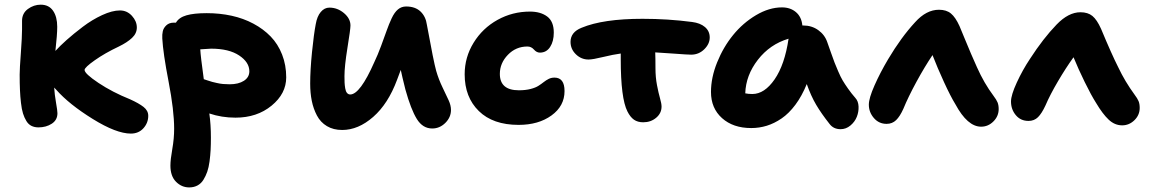

<svg xmlns="http://www.w3.org/2000/svg" viewBox="-20 -548 4962 829"><path d="M146 2Q128.9 2 115.7 -4.6Q102.5 -11.2 93.8 -25.6Q85 -40 79.3 -58.1Q73.7 -76.2 70.6 -103.5Q67.4 -130.9 66.2 -159.2Q64.9 -187.5 64.9 -226.1Q64.9 -250.5 70.1 -320.1Q75.2 -389.6 75.2 -420.9V-458Q75.2 -490.7 100.6 -509.3Q126 -527.8 155.8 -527.8Q190.9 -527.8 209 -501.7Q227.1 -475.6 227.1 -432.1Q227.1 -398.4 219.2 -328.1Q238.3 -349.1 267.8 -375.5Q297.4 -401.9 337.2 -432.1Q377 -462.4 420.7 -482.7Q464.4 -502.9 498 -502.9Q528.3 -502.9 549.6 -479.7Q570.8 -456.5 570.8 -429.2Q570.8 -403.8 550 -384.3Q529.3 -364.7 493.2 -347.2Q433.1 -318.8 389.2 -287.8Q345.2 -256.8 345.2 -246.1Q345.2 -230 405.3 -189.9Q465.3 -149.9 542 -119.1Q579.6 -102.1 599.9 -86.2Q620.1 -70.3 620.1 -47.9Q620.1 -17.6 599.4 5.6Q578.6 28.8 544.9 28.8Q482.4 28.8 380.4 -34.4Q278.3 -97.7 223.1 -160.2Q215.3 -168 213.9 -169.9Q215.8 -139.6 221.9 -104.7Q228 -69.8 228 -59.1Q228 -29.8 203.6 -13.9Q179.2 2 146 2Z M796.9 261.2Q764.2 261.2 740 236.8Q715.8 212.4 715.8 167Q715.8 141.1 723.9 95.7Q731.9 50.3 731.9 7.8Q731.9 -71.3 708 -195.1Q684.1 -318.8 680.7 -381.8Q679.7 -398.9 682.9 -413.1Q686 -427.2 698.2 -438.7Q710.4 -450.2 730.5 -450.2H739.7Q752.9 -472.7 785.2 -481.9Q817.4 -491.2 872.6 -491.2Q929.2 -491.2 980.2 -480Q1031.2 -468.8 1074.2 -445.8Q1117.2 -422.9 1148.7 -390.4Q1180.2 -357.9 1198 -312.5Q1215.8 -267.1 1215.8 -213.9Q1215.8 -143.6 1152.6 -91.8Q1089.4 -40 996.6 -40Q937 -40 883.8 -58.1Q890.6 -10.3 890.6 45.9Q890.6 75.7 889.4 99.1Q888.2 122.6 884.8 148.7Q881.3 174.8 874.8 193.6Q868.2 212.4 858.2 228.5Q848.1 244.6 832.5 252.9Q816.9 261.2 796.9 261.2ZM891.6 -337.9Q881.3 -337.9 844.7 -335Q846.2 -305.2 859.9 -206.1Q861.8 -205.6 876.2 -200.7Q890.6 -195.8 896.7 -194.3Q902.8 -192.9 916.3 -189.7Q929.7 -186.5 943.1 -185.3Q956.5 -184.1 971.7 -184.1Q1009.8 -184.1 1033.2 -199.2Q1056.6 -214.4 1056.6 -240.2Q1056.6 -279.3 1012.5 -308.6Q968.3 -337.9 891.6 -337.9Z M1457.5 13.2Q1419.4 13.2 1391.6 -3.4Q1363.8 -20 1348.4 -49.3Q1333 -78.6 1326.2 -112.5Q1319.3 -146.5 1319.3 -187Q1319.3 -244.6 1327.1 -322.8Q1335 -400.9 1343.3 -443.8Q1349.1 -477.5 1365 -496.3Q1380.9 -515.1 1402.3 -515.1Q1437 -515.1 1465.1 -491.5Q1493.2 -467.8 1493.2 -438Q1493.2 -421.4 1480.2 -341.6Q1467.3 -261.7 1467.3 -219.2Q1467.3 -202.1 1467.8 -191.2Q1468.3 -180.2 1470.5 -166.7Q1472.7 -153.3 1478.3 -146.7Q1483.9 -140.1 1492.2 -140.1Q1534.7 -140.1 1596.2 -279.8Q1610.8 -310.1 1625.5 -349.9Q1640.1 -389.6 1649.7 -416.5Q1659.2 -443.4 1671.1 -469Q1683.1 -494.6 1698.2 -507.3Q1713.4 -520 1733.4 -520Q1772.9 -520 1795.7 -498.3Q1818.4 -476.6 1823.2 -440.9Q1852.5 -280.3 1863.3 -242.2Q1874 -205.1 1890.6 -170.9Q1907.2 -136.7 1917.2 -114.7Q1927.2 -92.8 1927.2 -73.2Q1927.2 -41.5 1902.8 -17.3Q1878.4 6.8 1846.2 6.8Q1805.2 6.8 1779.8 -34.2Q1754.4 -75.2 1730.5 -161.1Q1715.3 -221.7 1710.4 -246.1Q1706.1 -233.9 1694.3 -203.1Q1655.8 -99.6 1591.3 -43.2Q1526.9 13.2 1457.5 13.2Z M2219.2 -8.8Q2108.4 -8.8 2047.4 -68.6Q1986.3 -128.4 1986.3 -227.1Q1986.3 -300.8 2024.9 -363.5Q2063.5 -426.3 2128.2 -462.2Q2192.9 -498 2268.1 -498Q2314 -498 2342.5 -476.8Q2371.1 -455.6 2371.1 -407.2Q2371.1 -369.6 2355.2 -345.2Q2339.4 -320.8 2311 -320.8Q2296.9 -320.8 2285.4 -334Q2273.9 -347.2 2257.3 -347.2Q2207.5 -347.2 2172.9 -311.3Q2138.2 -275.4 2138.2 -229Q2138.2 -158.2 2220.2 -158.2Q2249 -158.2 2270.8 -163.8Q2292.5 -169.4 2304.9 -177.5Q2317.4 -185.5 2327.6 -193.6Q2337.9 -201.7 2349.1 -207.3Q2360.4 -212.9 2374 -212.9Q2417.5 -212.9 2417.5 -154.8Q2417.5 -90.3 2361.3 -49.6Q2305.2 -8.8 2219.2 -8.8Z M2521 -291Q2489.7 -291 2466.6 -313.5Q2443.4 -335.9 2443.4 -367.2Q2443.4 -409.2 2491.2 -428.2Q2584 -466.8 2754.4 -466.8Q2864.3 -466.8 2968.3 -453.1Q3003.4 -448.7 3023.9 -431.2Q3044.4 -413.6 3044.4 -386.2Q3044.4 -358.4 3020.8 -335.2Q2997.1 -312 2964.4 -312Q2948.7 -312 2893.8 -316.2Q2838.9 -320.3 2809.1 -321.8Q2810.1 -297.9 2810.1 -253.9Q2810.1 -214.4 2816.7 -180.4Q2823.2 -146.5 2829.8 -123.5Q2836.4 -100.6 2836.4 -87.9Q2836.4 -59.1 2813.2 -39.6Q2790 -20 2757.3 -20Q2733.4 -20 2717.3 -31.2Q2701.2 -42.5 2689 -66.9Q2660.2 -123.5 2660.2 -292V-316.9Q2627.4 -312.5 2583.5 -301.8Q2539.6 -291 2521 -291Z M3223.6 4.9Q3145.5 4.9 3097.7 -37.8Q3049.8 -80.6 3049.8 -150.9Q3049.8 -212.9 3076.4 -278.8Q3103 -344.7 3145.3 -396.7Q3187.5 -448.7 3244.1 -482.4Q3300.8 -516.1 3356.4 -516.1Q3392.6 -516.1 3416.7 -495.6Q3440.9 -475.1 3444.3 -438H3447.8Q3484.9 -438 3512.9 -418Q3541 -397.9 3551.8 -366.2Q3556.6 -353 3567.6 -321.5Q3578.6 -290 3583.5 -277.6Q3588.4 -265.1 3598.9 -240.5Q3609.4 -215.8 3618.4 -200.7Q3627.4 -185.5 3641.8 -165Q3656.2 -144.5 3673.3 -125Q3686 -111.3 3687 -88.1Q3688 -64.9 3679.4 -43.5Q3670.9 -22 3651.9 -6.1Q3632.8 9.8 3609.4 9.8Q3578.6 9.8 3561.5 -13.2Q3526.4 -57.6 3503.9 -95.7Q3481.4 -133.8 3463.4 -185.1Q3442.4 -133.3 3414.3 -95.7Q3386.2 -58.1 3354.7 -36.6Q3323.2 -15.1 3290.8 -5.1Q3258.3 4.9 3223.6 4.9ZM3228.5 -142.1Q3280.8 -142.1 3324.5 -205.3Q3368.2 -268.6 3384.8 -380.9Q3304.2 -356.9 3252.2 -289.8Q3200.2 -222.7 3197.8 -145Q3210.9 -142.1 3228.5 -142.1Z M3808.1 -13.2Q3774.9 -13.2 3753.2 -38.3Q3731.4 -63.5 3731.4 -96.2Q3731.4 -124 3755.9 -179.2Q3780.3 -234.4 3814.5 -292Q3871.1 -387.2 3931.2 -452.1Q3979.5 -505.9 4034.2 -505.9Q4066.4 -505.9 4085.9 -489.7Q4105.5 -473.6 4123 -435.1Q4127.4 -424.8 4143.3 -386Q4159.2 -347.2 4172.4 -316.4Q4185.5 -285.6 4198.2 -257.8Q4229 -188.5 4270 -133.8Q4282.2 -117.7 4287.1 -106Q4292 -94.2 4292 -77.1Q4292 -46.4 4269.3 -23.7Q4246.6 -1 4216.3 -1Q4157.2 -1 4105 -98.1Q4084.5 -131.3 4055.9 -193.6Q4027.3 -255.9 4006.3 -310.1Q3972.7 -260.3 3937 -194.8Q3901.4 -129.4 3880.4 -78.1Q3865.7 -45.4 3849.1 -29.3Q3832.5 -13.2 3808.1 -13.2Z M4420.9 -25.9Q4386.7 -25.9 4366 -50.8Q4345.2 -75.7 4345.2 -109.9Q4345.2 -137.2 4370.1 -191.4Q4395 -245.6 4427.2 -293.9Q4484.4 -382.3 4542 -441.9Q4593.3 -495.1 4645 -495.1Q4677.2 -495.1 4696.8 -479Q4716.3 -462.9 4733.9 -423.8Q4780.3 -312.5 4808.1 -257.8Q4837.4 -195.8 4878.9 -139.2Q4891.1 -123 4896 -111.3Q4900.9 -99.6 4900.9 -82Q4900.9 -51.3 4878.2 -29.1Q4855.5 -6.8 4825.2 -6.8Q4793 -6.8 4766.8 -31.5Q4740.7 -56.2 4712.9 -103Q4691.4 -136.7 4663.6 -193.6Q4635.7 -250.5 4615.2 -300.8Q4582 -254.9 4547.9 -196.8Q4513.7 -138.7 4494.1 -92.8Q4478 -58.1 4461.7 -42Q4445.3 -25.9 4420.9 -25.9Z"/></svg>

Font: Shantell Sans Irregular
Style: Bold
Weight: 700
Designer: Stephen Nixon, Anya Danilova, Shantell Martin
Foundry: Arrow Type
Version: Version 1.006;[9816181b4]